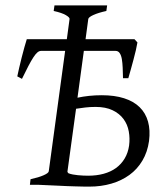

<svg xmlns="http://www.w3.org/2000/svg" viewBox="-20 -694 616 721"><path d="M338.9 -292.5Q317.9 -292.5 299.8 -290.3Q281.7 -288.1 265.6 -285.6L233.4 -50.8Q232.4 -47.9 236.8 -43.5Q244.1 -40.5 253.4 -38.8Q262.7 -37.1 272.5 -36.1Q282.2 -35.2 292.2 -34.7Q302.2 -34.2 311 -34.2Q342.8 -34.2 369.4 -41.5Q396 -48.8 415.8 -63.2Q435.5 -77.6 448.2 -98.9Q460.9 -120.1 464.8 -147.5Q468.3 -174.3 463.6 -200.4Q459 -226.6 443.8 -247.1Q428.7 -267.6 402.8 -280Q377 -292.5 338.9 -292.5ZM496.1 -534.7Q494.1 -522 490.2 -505.4Q486.3 -488.8 481.4 -470.5Q476.6 -452.1 471.4 -433.8Q466.3 -415.5 461.9 -400.4H441.9Q441.4 -420.9 440.7 -439.7Q439.9 -458.5 437.5 -472.4Q435.1 -486.3 429.4 -494.6Q423.8 -502.9 414.1 -502.9H294.9L271 -327.1Q291.5 -331.5 314.7 -334Q337.9 -336.4 362.3 -336.4Q410.2 -336.4 446 -325Q481.9 -313.5 504.4 -291.5Q526.9 -269.5 535.9 -237.3Q544.9 -205.1 539.6 -164.1Q533.7 -122.6 514.6 -90.6Q495.6 -58.6 466.1 -37.1Q436.5 -15.6 398.2 -4.4Q359.9 6.8 315.4 6.8Q305.7 6.8 292.2 6.6Q278.8 6.3 263.7 5.9Q248.5 5.4 232.2 4.9Q215.8 4.4 200.7 3.4Q164.1 2 124.5 0H92.3L94.7 -21Q125.5 -27.8 143.8 -35.9Q162.1 -43.9 163.1 -50.8L224.6 -502.9H134.3Q127.4 -502.9 120.6 -497.3Q113.8 -491.7 105.5 -479Q97.2 -466.3 86.7 -446.3Q76.2 -426.3 62.5 -397.9L44.9 -407.2Q47.9 -421.4 52.2 -440.2Q56.6 -459 61.5 -478.5Q66.4 -498 71.5 -516.1Q76.7 -534.2 80.6 -546.9H231L241.2 -622.6Q242.2 -628.4 227.3 -637.2Q212.4 -646 181.6 -652.8L184.6 -673.8H382.3L379.4 -652.8Q348.6 -646 330.6 -637.7Q312.5 -629.4 311.5 -622.6L301.3 -546.9H484.9Z"/></svg>

Font: Gentium Plus
Style: Italic
Weight: 400
Italic angle: -8°
Designer: J. Victor Gaultney, Annie Olsen, Iska Routamaa
Foundry: SIL International
Version: Version 1.510